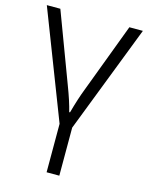

<svg xmlns="http://www.w3.org/2000/svg" viewBox="-116 -606 709 919"><g transform="rotate(15 238.0 -146.5)"><path d="M206 0 0 -533H67L196 -189Q224 -116 236 -66H240Q260 -139 280 -190L409 -533H476L269 2V240H206Z"/></g></svg>

Font: OpenSansMMV
Style: Light
Weight: 300
Foundry: Ascender Corporation
Version: Version 4.001